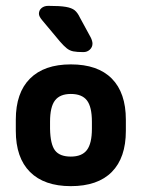

<svg xmlns="http://www.w3.org/2000/svg" viewBox="-20 -625 485 656"><path d="M34 -216V-178Q34 -86 82.5 -37.5Q131 11 222 11Q314 11 362 -37.5Q410 -86 410 -178V-216Q410 -308 362 -356.5Q314 -405 222 -405Q131 -405 82.5 -356.5Q34 -308 34 -216ZM294 -209V-185Q294 -135 277 -112.5Q260 -90 222 -90Q184 -90 168 -111Q152 -132 151 -185V-209Q151 -260 168 -282Q185 -304 222 -304Q260 -304 277 -282Q294 -260 294 -209ZM124 -556 185 -483Q198 -468 208 -460Q218 -452 230.5 -449.5Q243 -447 265 -447Q278 -447 287 -455.5Q296 -464 296 -476Q296 -480 294.5 -485.5Q293 -491 290 -497L253 -565Q245 -582 235 -590Q225 -598 205 -601.5Q185 -605 145 -605Q131 -605 122 -597.5Q113 -590 113 -578Q113 -569 124 -556Z"/></svg>

Font: Beiruti
Style: Bold
Weight: 700
Designer: Arlette Boutros
Foundry: Boutros
Version: Version 1.41